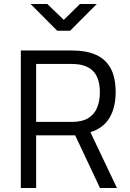

<svg xmlns="http://www.w3.org/2000/svg" viewBox="-20 -946 656 966"><path d="M84.8 0V-692H341Q414.2 -692 463.2 -670Q512.2 -648 537 -601.7Q561.9 -555.5 561.9 -482.3Q561.9 -405.7 531.2 -353.6Q500.5 -301.6 434.9 -280.9L568.4 0H483.2L358.2 -265.1H161.8V0ZM161.8 -332.8H341.8Q394.1 -332.8 424.7 -352.1Q455.3 -371.4 468.9 -404.9Q482.5 -438.4 482.5 -481.5Q482.5 -553.2 448.1 -588.7Q413.7 -624.2 341 -624.2H161.8ZM267.9 -791.3 133.9 -926H217.9L301 -846L382.3 -926H466.9L332.9 -791.3Z"/></svg>

Font: Titillium Web
Style: Bold
Weight: 700
Designer: Mohamed Gaber, Accademia di Belle Arti di Urbino
Foundry: Kief Type Foundry, Accademia di Belle Arti di Urbino
Version: Version 3.000